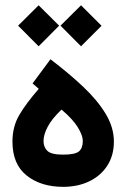

<svg xmlns="http://www.w3.org/2000/svg" viewBox="-20 -727 490 745"><path d="M175.8 -497.1Q247.1 -442.9 302.7 -390.4Q358.4 -337.9 390.1 -285.2Q421.9 -232.4 421.9 -177.7Q421.9 -124 396.5 -84.5Q371.1 -44.9 326.4 -23.4Q281.7 -2 225.1 -2Q138.7 -2 83.5 -45.9Q28.3 -89.8 28.3 -177.7Q28.3 -235.8 54.9 -281Q81.5 -326.2 130.4 -382.3L106.4 -403.3ZM218.8 -301.8Q181.2 -266.1 165 -235.1Q148.9 -204.1 148.9 -180.2Q148.9 -155.8 164.1 -141.4Q179.2 -127 224.6 -127Q271.5 -127 286.4 -139.6Q301.3 -152.3 301.3 -180.7Q301.3 -201.2 282 -232.9Q262.7 -264.6 218.8 -301.8ZM214.8 -627.4 294.4 -706.5 374 -627 294.4 -547.4ZM50.3 -627.4 129.9 -706.5 209.5 -627.4 129.9 -547.4Z"/></svg>

Font: Vazir WOL-UI
Style: Bold-WOL-UI
Weight: 700
Designer: Saber Rastikerdar
Foundry: Saber Rastikerdar
Version: Version 30.1.0